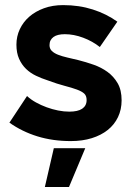

<svg xmlns="http://www.w3.org/2000/svg" viewBox="-20 -552 527 767"><path d="M262.8 11.6Q309.2 11.6 346.5 0Q383.8 -11.6 410.4 -32.8Q437 -54 451.4 -84.2Q465.8 -114.4 465.8 -151.4Q465.8 -192.4 449.9 -219.7Q434 -247 409.2 -264.9Q384.4 -282.8 353.9 -293.5Q323.4 -304.2 293.2 -311.8Q270 -317.4 249 -322.2Q228 -327 212 -333.3Q196 -339.6 186.9 -348.6Q177.8 -357.6 177.8 -371.6Q177.8 -382.6 181.9 -390.6Q186 -398.6 193.8 -404.3Q201.6 -410 213.1 -412.7Q224.6 -415.4 238.8 -415.4Q275 -415.4 312.4 -401.3Q349.8 -387.2 378.8 -364.2L448.8 -465.4Q405.4 -496.6 350.7 -514.1Q296 -531.6 232.2 -531.6Q189.8 -531.6 155.4 -519Q121 -506.4 96.7 -485.1Q72.4 -463.8 59 -435.1Q45.6 -406.4 45.6 -373.6Q45.6 -340.8 56.2 -317.1Q66.8 -293.4 84 -276.8Q101.2 -260.2 123.9 -249.4Q146.6 -238.6 170.4 -231Q209.2 -216.6 238.2 -209.1Q267.2 -201.6 287 -194.3Q306.8 -187 316.4 -178.2Q326 -169.4 326 -152.4Q326 -140.6 321.4 -132Q316.8 -123.4 308.2 -117.6Q299.6 -111.8 286.6 -108.9Q273.6 -106 256.8 -106Q235.2 -106 212.1 -110.6Q189 -115.2 166.3 -123.5Q143.6 -131.8 123.4 -143Q103.2 -154.2 88 -168.4L17.6 -62Q68.2 -26.2 129.5 -7.3Q190.8 11.6 262.8 11.6ZM159.2 195H255.6L320.6 40H195Z"/></svg>

Font: Fixel Variable
Style: Regular
Weight: 100
Width: 3
Designer: AlfaBravo + MacPaw
Foundry: Kyrylo Tkachov, Marchela Mozhyna, Serhii Makarenko, Maria Weinstein, Zakhar Kryvoshyya
Version: Version 1.211